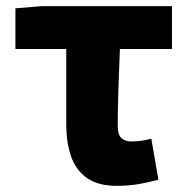

<svg xmlns="http://www.w3.org/2000/svg" viewBox="-20 -589 608 623"><path d="M359 14Q298 14 262 -11.5Q226 -37 210.5 -82Q195 -127 195 -187V-430H30V-562L115 -569H538V-430H369Q366 -360 364 -293.5Q362 -227 362 -181Q362 -151 374.5 -140.5Q387 -130 406 -130Q422 -130 437 -132Q452 -134 471 -139L494 -6Q466 2 432 8Q398 14 359 14Z"/></svg>

Font: Noto Sans SC Black
Style: Regular
Weight: 900
Designer: Ryoko NISHIZUKA  (kana, bopomofo & ideographs); Paul D. Hunt (Latin, Greek & Cyrillic); Sandoll Communications , Soo-you
Foundry: Adobe
Version: Version 2.004-H2;hotconv 1.0.118;makeotfexe 2.5.65603